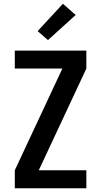

<svg xmlns="http://www.w3.org/2000/svg" viewBox="-20 -1005 540 1025"><path d="M59 0V-96L313 -639H59V-735H441V-639L187 -96H441V0ZM236 -791 181 -839 316 -985 384 -925Z"/></svg>

Font: Iosevka SS08 Regular
Style: Bold
Weight: 700
Monospace: yes
Designer: Belleve Invis
Foundry: Belleve Invis
Version: Version 16.3.4; ttfautohint (v1.8.4)